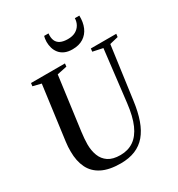

<svg xmlns="http://www.w3.org/2000/svg" viewBox="-224 -1110 1167 1262"><g transform="rotate(-30 360.0 -479.0)"><path d="M653 -704.5 598.5 -306Q588 -226 567 -166.8Q546 -107.5 512.8 -68.2Q479.5 -29 432 -9.5Q384.5 10 321.5 10Q234.5 10 179.8 -17.8Q125 -45.5 99.5 -97.8Q74 -150 74 -222Q73.5 -239.5 74.8 -257.8Q76 -276 78.5 -295L133 -704.5L70.5 -720L73.5 -743H331L328.5 -720L254 -704.5L200 -300Q197 -275.5 195 -252.5Q193 -229.5 193 -208.5Q193 -160.5 207.8 -122Q222.5 -83.5 256 -61Q289.5 -38.5 347 -38.5Q405 -38.5 447.5 -67.5Q490 -96.5 516.8 -157Q543.5 -217.5 554.5 -312.5L600.5 -704L525 -720L527.5 -743H720.5L717.5 -720ZM422 -798Q387.5 -798 363.5 -808.8Q339.5 -819.5 324.8 -838Q310 -856.5 303.5 -879.2Q297 -902 297 -926Q297.5 -940 299 -949.8Q300.5 -959.5 303 -968H336Q332.5 -935.5 341.8 -914Q351 -892.5 373 -882Q395 -871.5 429 -871.5Q464 -871.5 487.2 -884.5Q510.5 -897.5 523 -919.5Q535.5 -941.5 536 -968H570Q571.5 -917.5 555 -879.2Q538.5 -841 505 -819.5Q471.5 -798 422 -798Z"/></g></svg>

Font: Merriweather 120pt Medium
Style: Italic
Weight: 500
Italic angle: -7.8°
Version: Version 2.101